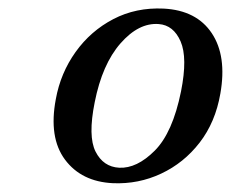

<svg xmlns="http://www.w3.org/2000/svg" viewBox="-20 -733 538 447"><path d="M361 -713Q437.5 -709 473 -655.8Q508.5 -602.5 493 -515Q481.5 -448.5 444.8 -401Q408 -353.5 355.2 -328.8Q302.5 -304 243 -306.5Q169.5 -310 131.2 -361.5Q93 -413 110 -502.5Q121 -563 156 -612Q191 -661 243.8 -688.5Q296.5 -716 361 -713ZM257.5 -342.5Q298.5 -340.5 340.2 -382.2Q382 -424 401.5 -520.5Q417 -598.5 400.5 -636.5Q384 -674.5 349.5 -677Q303 -680.5 260.5 -632Q218 -583.5 200.5 -495Q184.5 -415.5 202.5 -380Q220.5 -344.5 257.5 -342.5Z"/></svg>

Font: Fraunces 72pt Soft
Style: Italic
Weight: 400
Italic angle: -16°
Version: Version 1.000;[b76b70a41]